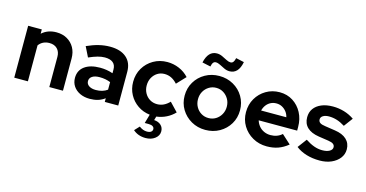

<svg xmlns="http://www.w3.org/2000/svg" viewBox="-94 -1183 3550 1862"><g transform="rotate(15 1681.5 -252.0)"><path d="M54 0V-521H191V-478Q250 -531 337 -531Q398 -531 444.5 -504.5Q491 -478 517 -431.5Q543 -385 543 -323V0H406V-303Q406 -354 377 -383.5Q348 -413 298 -413Q263 -413 236 -399.5Q209 -386 191 -361V0Z M813 9Q757 9 714 -11.5Q671 -32 647 -68Q623 -104 623 -151Q623 -226 679.5 -267.5Q736 -309 835 -309Q903 -309 963 -288V-326Q963 -371 935 -394Q907 -417 853 -417Q820 -417 782 -406.5Q744 -396 694 -374L644 -475Q706 -503 762.5 -517Q819 -531 876 -531Q981 -531 1039.5 -480.5Q1098 -430 1098 -338V0H963V-37Q931 -13 894 -2Q857 9 813 9ZM753 -154Q753 -124 779 -106.5Q805 -89 848 -89Q882 -89 911 -97.5Q940 -106 963 -123V-199Q938 -209 911 -214Q884 -219 853 -219Q806 -219 779.5 -201.5Q753 -184 753 -154Z M1434 236Q1359 236 1308 191L1353 143Q1391 172 1431 172Q1458 172 1472 161.5Q1486 151 1486 134Q1486 117 1471.5 107Q1457 97 1431 97H1390L1416 7Q1348 -1 1294 -38Q1240 -75 1209 -132.5Q1178 -190 1178 -260Q1178 -337 1214 -398Q1250 -459 1312 -495Q1374 -531 1451 -531Q1513 -531 1569.5 -507Q1626 -483 1667 -438L1583 -349Q1554 -381 1522.5 -396.5Q1491 -412 1454 -412Q1414 -412 1382.5 -392Q1351 -372 1332.5 -338Q1314 -304 1314 -260Q1314 -218 1333 -183.5Q1352 -149 1384.5 -129.5Q1417 -110 1457 -110Q1492 -110 1522.5 -124.5Q1553 -139 1581 -168L1663 -82Q1628 -45 1581 -21.5Q1534 2 1482 8L1471 46Q1515 49 1540.5 73Q1566 97 1566 135Q1566 178 1528 207Q1490 236 1434 236Z M1973 10Q1895 10 1832 -26Q1769 -62 1732 -123Q1695 -184 1695 -260Q1695 -336 1731.5 -397.5Q1768 -459 1831.5 -495Q1895 -531 1973 -531Q2051 -531 2114.5 -495Q2178 -459 2214.5 -397.5Q2251 -336 2251 -260Q2251 -184 2214.5 -123Q2178 -62 2115 -26Q2052 10 1973 10ZM1973 -109Q2014 -109 2046.5 -129Q2079 -149 2098.5 -183.5Q2118 -218 2118 -260Q2118 -303 2098.5 -337Q2079 -371 2046.5 -391.5Q2014 -412 1973 -412Q1933 -412 1900 -391.5Q1867 -371 1848 -337Q1829 -303 1829 -260Q1829 -218 1848 -183.5Q1867 -149 1900 -129Q1933 -109 1973 -109ZM1863 -597 1779 -615Q1806 -736 1893 -736Q1921 -736 1947.5 -723.5Q1974 -711 1998 -698.5Q2022 -686 2040 -686Q2057 -686 2067 -698Q2077 -710 2084 -740L2166 -722Q2154 -660 2125.5 -630Q2097 -600 2053 -600Q2026 -600 1999.5 -612.5Q1973 -625 1949 -637.5Q1925 -650 1905 -650Q1889 -650 1879 -638Q1869 -626 1863 -597Z M2590 10Q2512 10 2448.5 -26Q2385 -62 2348 -123Q2311 -184 2311 -260Q2311 -336 2346.5 -397Q2382 -458 2443 -494Q2504 -530 2579 -530Q2654 -530 2712 -493Q2770 -456 2803.5 -393Q2837 -330 2837 -250V-214H2451Q2460 -183 2480.5 -158Q2501 -133 2531.5 -119Q2562 -105 2597 -105Q2632 -105 2661.5 -116Q2691 -127 2712 -147L2802 -65Q2754 -26 2703.5 -8Q2653 10 2590 10ZM2449 -312H2702Q2695 -343 2676.5 -366.5Q2658 -390 2632.5 -403.5Q2607 -417 2576 -417Q2544 -417 2518.5 -404Q2493 -391 2475 -367.5Q2457 -344 2449 -312Z M3121 10Q3049 10 2988 -8.5Q2927 -27 2882 -62L2950 -153Q2995 -123 3036.5 -108Q3078 -93 3119 -93Q3165 -93 3192.5 -108.5Q3220 -124 3220 -149Q3220 -169 3204.5 -181Q3189 -193 3155 -198L3055 -213Q2977 -225 2937 -263.5Q2897 -302 2897 -365Q2897 -416 2923.5 -452.5Q2950 -489 2998.5 -509.5Q3047 -530 3114 -530Q3171 -530 3225.5 -514Q3280 -498 3328 -465L3262 -376Q3219 -403 3180 -415Q3141 -427 3101 -427Q3064 -427 3041.5 -413Q3019 -399 3019 -376Q3019 -355 3035 -343Q3051 -331 3090 -326L3190 -311Q3267 -300 3308 -261.5Q3349 -223 3349 -162Q3349 -112 3319 -73.5Q3289 -35 3238 -12.5Q3187 10 3121 10Z"/></g></svg>

Font: Red Hat Display ExtraBold
Style: Regular
Weight: 800
Designer: Pentagram, MCKL
Foundry: Pentagram, MCKL
Version: Version 1.023